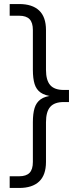

<svg xmlns="http://www.w3.org/2000/svg" viewBox="-20 -772 407 952"><path d="M28 160V102H75Q110 102 126.5 85Q143 68 143 31V-166Q143 -209 151.5 -236.5Q160 -264 181.5 -279.5Q203 -295 241 -298V-294Q203 -298 181.5 -313Q160 -328 151.5 -355.5Q143 -383 143 -426V-623Q143 -660 126.5 -677Q110 -694 75 -694H28V-752H75Q140 -752 174 -720Q208 -688 208 -623V-426Q208 -374 229 -350Q250 -326 296 -326H322V-266H296Q250 -266 229 -242Q208 -218 208 -166V31Q208 96 174 128Q140 160 75 160Z"/></svg>

Font: TikTok Sans 24pt Light
Style: Regular
Weight: 300
Version: Version 4.000